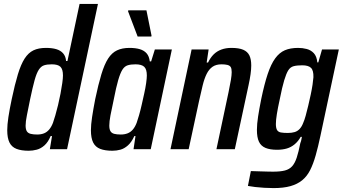

<svg xmlns="http://www.w3.org/2000/svg" viewBox="-20 -763 1753 982"><path d="M127 8Q89 8 64.5 -1.5Q40 -11 28.5 -34Q17 -57 17 -97Q17 -125 23 -164.5Q29 -204 40 -256Q56 -332 71.5 -383Q87 -434 106 -463.5Q125 -493 151 -505.5Q177 -518 215 -518Q246 -518 268 -511.5Q290 -505 303 -490Q316 -475 318 -451H325L387 -743H481L323 0H235L246 -67H239Q226 -36 207.5 -19.5Q189 -3 168 2.5Q147 8 127 8ZM170 -75Q190 -75 205 -81Q220 -87 231.5 -100.5Q243 -114 251 -135Q256 -149 263 -173Q270 -197 277 -226Q284 -255 289.5 -284Q295 -313 298.5 -338Q302 -363 302 -377Q302 -409 289 -421.5Q276 -434 245 -434Q221 -434 205.5 -429Q190 -424 178.5 -406.5Q167 -389 157 -353Q147 -317 134 -255Q124 -205 117.5 -173Q111 -141 111 -121Q111 -102 117 -92Q123 -82 136.5 -78.5Q150 -75 170 -75Z M555 8Q517 8 492.5 -1.5Q468 -11 456.5 -34Q445 -57 445 -97Q445 -125 451 -164.5Q457 -204 467 -256Q483 -332 498.5 -383Q514 -434 533 -463.5Q552 -493 578.5 -505.5Q605 -518 642 -518Q673 -518 695 -511.5Q717 -505 730 -490Q743 -475 746 -449H753L772 -510H859L751 0H663L673 -67H667Q653 -36 634.5 -19.5Q616 -3 596 2.5Q576 8 555 8ZM598 -75Q617 -75 632.5 -81Q648 -87 659.5 -100.5Q671 -114 679 -135Q684 -149 691 -173Q698 -197 704.5 -226Q711 -255 717.5 -284Q724 -313 727.5 -338Q731 -363 731 -377Q731 -409 717.5 -421.5Q704 -434 673 -434Q649 -434 633 -429Q617 -424 606 -406.5Q595 -389 584.5 -353Q574 -317 562 -255Q551 -205 545 -173Q539 -141 539 -121Q539 -102 545 -92Q551 -82 564 -78.5Q577 -75 598 -75ZM684 -576 635 -705 636 -710H729L755 -581L754 -576Z M852 0 960 -510H1047L1037 -443H1044Q1056 -468 1072.5 -484.5Q1089 -501 1112 -509.5Q1135 -518 1163 -518Q1202 -518 1224 -508.5Q1246 -499 1255.5 -479.5Q1265 -460 1265 -428Q1265 -409 1261.5 -383.5Q1258 -358 1251 -326L1181 0H1087L1149 -292Q1157 -330 1161 -354.5Q1165 -379 1165 -394Q1165 -412 1160 -420Q1155 -428 1143 -431Q1131 -434 1113 -434Q1085 -434 1067 -421.5Q1049 -409 1037 -385Q1025 -361 1016.5 -326Q1008 -291 998 -246L945 0Z M1379 199Q1356 199 1331.5 197.5Q1307 196 1285 193.5Q1263 191 1248 188L1263 112Q1290 113 1310.5 113.5Q1331 114 1347 114.5Q1363 115 1376 115Q1414 115 1437 109Q1460 103 1474 87.5Q1488 72 1497.5 43.5Q1507 15 1516 -31Q1519 -38 1521 -47Q1523 -56 1524 -63H1518Q1505 -40 1487 -25Q1469 -10 1447 -3.5Q1425 3 1397 3Q1361 3 1338 -6.5Q1315 -16 1304.5 -38Q1294 -60 1294 -99Q1294 -128 1300 -167Q1306 -206 1316 -256Q1332 -333 1349 -384Q1366 -435 1387.5 -464.5Q1409 -494 1437 -506Q1465 -518 1505 -518Q1527 -518 1548.5 -512.5Q1570 -507 1585 -491Q1600 -475 1603 -444H1608L1627 -510H1713L1619 -69Q1607 -12 1594.5 32Q1582 76 1566 107.5Q1550 139 1525.5 159Q1501 179 1465.5 189Q1430 199 1379 199ZM1452 -83Q1472 -83 1487 -87.5Q1502 -92 1513 -104Q1524 -116 1531 -135Q1537 -148 1543.5 -171.5Q1550 -195 1556.5 -222.5Q1563 -250 1569 -278Q1575 -306 1578.5 -329.5Q1582 -353 1583 -368Q1584 -403 1570.5 -416Q1557 -429 1526 -429Q1499 -429 1482 -424.5Q1465 -420 1454.5 -403.5Q1444 -387 1433.5 -352Q1423 -317 1411 -256Q1401 -211 1396 -179.5Q1391 -148 1391 -129Q1391 -108 1397 -98Q1403 -88 1416.5 -85.5Q1430 -83 1452 -83Z"/></svg>

Font: Saira Condensed Medium
Style: Italic
Weight: 500
Width: 3
Italic angle: -12°
Designer: Hector Gatti with collaboration of the Omnibus-Type team
Foundry: Omnibus-Type
Version: Version 1.101